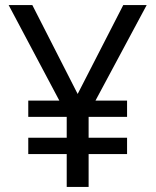

<svg xmlns="http://www.w3.org/2000/svg" viewBox="-20 -734 612 754"><path d="M285 -365 464 -714H556L355 -339H479V-275H328V-193H479V-129H328V0H242V-129H91V-193H242V-275H91V-339H213L14 -714H107Z"/></svg>

Font: Noto Sans Siddham
Style: Regular
Weight: 400
Designer: Monotype Design Team
Foundry: Monotype Imaging Inc.
Version: Version 2.004; ttfautohint (v1.8.4.7-5d5b)